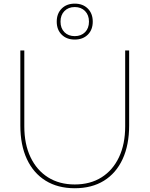

<svg xmlns="http://www.w3.org/2000/svg" viewBox="-20 -1006 811 1041"><path d="M385.3 -791.5Q341.3 -791.5 314.5 -818.1Q287.6 -844.7 287.6 -888.7Q287.6 -932.6 314.5 -959.5Q341.3 -986.3 385.3 -986.3Q429.2 -986.3 456.1 -959.5Q482.9 -932.6 482.9 -888.7Q482.9 -844.7 456.1 -818.1Q429.2 -791.5 385.3 -791.5ZM385.3 -810.1Q419.9 -810.1 441.2 -831.5Q462.4 -853 462.4 -888.7Q462.4 -924.3 441.2 -946Q419.9 -967.8 385.3 -967.8Q350.6 -967.8 329.3 -946Q308.1 -924.3 308.1 -888.7Q308.1 -853 329.3 -831.5Q350.6 -810.1 385.3 -810.1ZM680.2 -732.4V-325.7Q680.2 -219.7 644.8 -143.3Q609.4 -66.9 543.5 -26.1Q477.5 14.6 385.3 14.6Q293.5 14.6 227.3 -26.4Q161.1 -67.4 125.7 -143.6Q90.3 -219.7 90.3 -325.7V-732.4H111.8V-320.8Q111.8 -224.6 145.5 -153.8Q179.2 -83 240.5 -44.4Q301.8 -5.9 385.3 -5.9Q469.2 -5.9 530.5 -44.4Q591.8 -83 625.2 -153.8Q658.7 -224.6 658.7 -320.8V-732.4Z"/></svg>

Font: Kumbh Sans Thin
Style: Regular
Weight: 250
Version: Version 1.004